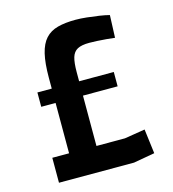

<svg xmlns="http://www.w3.org/2000/svg" viewBox="-102 -755 759 840"><g transform="rotate(-15 278.0 -335.0)"><path d="M62 0V-113H138V-341H73V-406H138V-455Q138 -521 148 -563Q158 -605 179.5 -628.5Q201 -652 235 -661Q269 -670 316 -670Q339 -670 367 -667Q395 -664 421.5 -660Q448 -656 467 -651L463 -549Q447 -551 425.5 -553Q404 -555 383 -556Q362 -557 348 -557Q313 -557 294.5 -547Q276 -537 269 -513.5Q262 -490 262 -447V-406H419V-341H262V-113H391L484 -128L498 -17L402 0Z"/></g></svg>

Font: Cairo Play
Style: Bold
Weight: 700
Version: Version 3.119